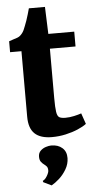

<svg xmlns="http://www.w3.org/2000/svg" viewBox="-63 -743 533 1052"><g transform="rotate(-5 203.0 -216.5)"><path d="M203 9Q139 9 107.8 -20.8Q76.5 -50.5 76.5 -114V-474.5H14V-534.5Q26 -539 38.2 -542.8Q50.5 -546.5 60.8 -550.2Q71 -554 77.5 -560.5Q84.5 -567 89.2 -573.5Q94 -580 98.2 -588.8Q102.5 -597.5 106.5 -609Q112 -622 117.5 -638.2Q123 -654.5 128.2 -672Q133.5 -689.5 137.5 -705H226L231.5 -556H374V-474.5H233V-203.5Q233 -151 236.8 -126.8Q240.5 -102.5 251.8 -96.2Q263 -90 285 -90Q308.5 -90 333 -95.5Q357.5 -101 373 -106.5L393.5 -47Q376 -33.5 345.8 -20.5Q315.5 -7.5 278.5 0.8Q241.5 9 203 9ZM277 131Q276.5 163.5 259.5 192.2Q242.5 221 219.5 241.5Q196.5 262 178 272H176.5L133 251L131 243.5Q144 238 155 219.5Q166 201 166 189.5Q166 173.5 159.2 166.2Q152.5 159 145.5 154Q137.5 148.5 129.8 138.5Q122 128.5 122 110Q122 89.5 134.8 77.2Q147.5 65 164.2 59.8Q181 54.5 192 54.5H195Q231.5 54.5 254.5 74.8Q277.5 95 277 131Z"/></g></svg>

Font: Merriweather ExtraBold
Style: Regular
Weight: 800
Version: Version 2.100